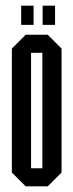

<svg xmlns="http://www.w3.org/2000/svg" viewBox="-20 -660 260 680"><path d="M55 -572V-640H99V-572ZM131 -572V-640H175V-572ZM71 0 22 -49V-488L71 -537H149L198 -488V-49L149 0ZM130 -473H90V-64H130Z"/></svg>

Font: Commune Nuit Debout
Style: Regular
Weight: 400
Designer: Sébastien Marchal
Foundry: Sébastien Marchal
Version: Version 1.003;PS 1.3;hotconv 1.0.88;makeotf.lib2.5.647800